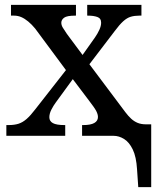

<svg xmlns="http://www.w3.org/2000/svg" viewBox="-20 -556 659 786"><path d="M541 137Q538 86 523.5 56Q509 26 488 13Q467 0 445 0H316V-44H321Q351 -44 366 -52.5Q381 -61 381 -77Q381 -88 374 -101.5Q367 -115 343 -146L278 -232L208 -136Q199 -124 190.5 -107.5Q182 -91 182 -76Q182 -60 196.5 -52Q211 -44 244 -44H247V0H6V-44H15Q39 -44 56 -49.5Q73 -55 89 -69Q105 -83 124 -108L250 -269L124 -439Q110 -456 95.5 -468Q81 -480 67 -486Q53 -492 38 -492H25V-536H291V-492H288Q254 -492 242.5 -483.5Q231 -475 231 -463Q231 -453 237 -443Q243 -433 254 -417L318 -331L369 -403Q380 -419 387 -434.5Q394 -450 394 -463Q394 -481 378.5 -486.5Q363 -492 340 -492H337V-536H559V-492H550Q531 -492 515.5 -487.5Q500 -483 484.5 -469Q469 -455 449 -428L346 -293L493 -97Q505 -81 517 -70Q529 -59 543.5 -53Q558 -47 578 -47H599V210H546Z"/></svg>

Font: ET Text
Style: Regular
Weight: 470
Designer: Monotype Design Team
Foundry: Monotype Imaging Inc.
Version: Version 2.009